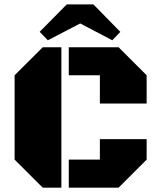

<svg xmlns="http://www.w3.org/2000/svg" viewBox="-20 -866 743 886"><path d="M263.2 0H177.2L47.4 -129.4V-518.6L177.2 -647.9H263.2ZM297.4 -518.6V-647.9H527.3L656.7 -518.6V-388.2H440.9V-518.6ZM297.4 0V-129.4H440.9V-224.1H656.7V-129.4L527.3 0ZM288.1 -845.7H411.1L535.2 -718.8L498 -680.2L350.1 -757.8L200.7 -680.2L163.1 -719.2Z"/></svg>

Font: Black Ops One
Style: Regular
Weight: 400
Designer: James Grieshaber
Foundry: James Grieshaber
Version: Version 1.002